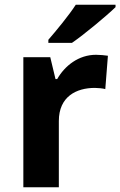

<svg xmlns="http://www.w3.org/2000/svg" viewBox="-20 -786 505 806"><path d="M465 -756V-766H298C269 -721 215 -656 183 -619V-606H282C333 -641 427 -719 465 -756ZM383 -556C310 -556 252 -510 220 -454H213L191 -546H78V0H227V-278C227 -381 301 -417 378 -417C391 -417 412 -415 422 -412L433 -552C421 -554 398 -556 383 -556Z"/></svg>

Font: Noto Sans Lisu
Style: Bold
Weight: 700
Designer: Monotype Design Team. David Williams.
Foundry: Monotype Imaging Inc.
Version: Version 2.102